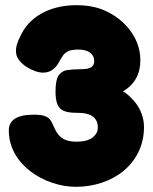

<svg xmlns="http://www.w3.org/2000/svg" viewBox="-20 -720 589 740"><path d="M273 0C411 0 535 -86 535 -231C535 -264 523 -297 503 -323C492 -337 470 -360 454 -368C500 -395 521 -436 521 -488C521 -576 458 -648 380 -681C349 -694 314 -700 273 -700C188 -700 102 -667 62 -588C50 -564 37 -537 43 -510C51 -473 110 -440 146 -440C180 -440 199 -462 213 -491C216 -496 220 -502 225 -509C230 -515 237 -520 246 -524C255 -527 267 -529 283 -529C312 -529 343 -518 343 -484C343 -466 332 -459 316 -455C307 -454 296 -453 284 -453C269 -453 255 -452 241 -450C227 -449 216 -442 207 -431C199 -420 194 -399 194 -369C194 -296 219 -285 283 -285C322 -285 357 -272 357 -229C357 -218 354 -208 347 -200C330 -178 300 -174 274 -174C235 -174 209 -186 192 -222C185 -236 181 -248 175 -256C169 -265 162 -269 152 -273C143 -276 129 -278 111 -278C46 -278 14 -258 14 -217C14 -85 152 0 273 0Z"/></svg>

Font: Periwinkle
Style: Bold
Weight: 700
Version: Version 2.001